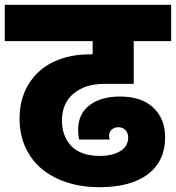

<svg xmlns="http://www.w3.org/2000/svg" viewBox="-34 -760 728 794"><path d="M-14.2 -589.8V-740.2H673.8V-589.8H519V-413.1H395Q318.8 -413.1 270.5 -373.3Q222.2 -333.5 222.2 -261.2Q222.2 -196.8 261.2 -156Q300.3 -115.2 378.9 -115.2Q430.7 -115.2 463.4 -135Q496.1 -154.8 496.1 -191.9Q496.1 -210.4 484.6 -222.2Q473.1 -233.9 455.1 -233.9Q438.5 -233.9 427.7 -223.6Q417 -213.4 417 -198.2Q417 -189 419.9 -183.1H293Q289.1 -202.1 289.1 -223.1Q289.1 -289.1 336.4 -325Q383.8 -360.8 462.9 -360.8Q550.8 -360.8 599.9 -314.9Q648.9 -269 648.9 -191.9Q648.9 -94.2 578.1 -40Q507.3 14.2 376 14.2Q306.2 14.2 246.3 -4.6Q186.5 -23.4 142.1 -58.8Q97.7 -94.2 72.3 -148.2Q46.9 -202.1 46.9 -269Q46.9 -352.1 85 -413.1Q123 -474.1 188.2 -504.6Q253.4 -535.2 336.9 -535.2H349.1V-589.8Z"/></svg>

Font: Poppins ExtraBold
Style: Regular
Weight: 800
Designer: Ninad Kale (Devanagari), Jonny Pinhorn (Latin)
Foundry: Indian Type Foundry
Version: Version 3.200;PS 1.000;hotconv 16.6.54;makeotf.lib2.5.65590